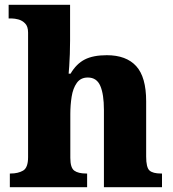

<svg xmlns="http://www.w3.org/2000/svg" viewBox="-20 -780 720 800"><path d="M21 0V-57H24Q55 -57 76 -69Q97 -81 97 -125V-644Q97 -670 84.5 -682.5Q72 -695 56.5 -699Q41 -703 30 -703H16V-760H272V-610Q272 -583 271 -555Q270 -527 268.5 -505Q267 -483 266 -473H274Q298 -514 333 -532Q368 -550 425 -550Q506 -550 547.5 -504.5Q589 -459 589 -358V-128Q589 -82 603 -69.5Q617 -57 651 -57H655V0H413V-322Q413 -387 398 -422Q383 -457 346 -457Q316 -457 300 -434.5Q284 -412 278.5 -377Q273 -342 273 -305V-122Q273 -81 289.5 -69Q306 -57 339 -57H343V0Z"/></svg>

Font: Noto Serif Tamil ExtraBold
Style: Regular
Weight: 800
Designer: Indian Type Foundry, Tom Grace, and the Monotype Design Team
Foundry: Monotype Imaging Inc.
Version: Version 2.004; ttfautohint (v1.8.4.7-5d5b)